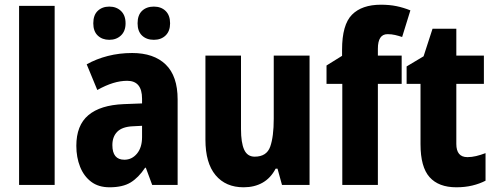

<svg xmlns="http://www.w3.org/2000/svg" viewBox="-20 -785 2104 815"><path d="M212 0H61V-760H212Z M541 -560Q633 -560 683.5 -511Q734 -462 734 -363V0H626L599 -73H596Q568 -31 534.5 -10.5Q501 10 445 10Q398 10 367 -13.5Q336 -37 320 -77Q304 -117 304 -166Q304 -253 355 -296Q406 -339 505 -343L583 -346V-366Q583 -442 520 -442Q491 -442 460 -432.5Q429 -423 393 -403L348 -512Q389 -535 438 -547.5Q487 -560 541 -560ZM544 -249Q499 -247 478 -226Q457 -205 457 -169Q457 -107 508 -107Q540 -107 561.5 -133Q583 -159 583 -203V-251ZM376 -686Q376 -721 395 -739Q414 -757 444 -757Q474 -757 493.5 -738.5Q513 -720 513 -686Q513 -653 493.5 -634.5Q474 -616 444 -616Q414 -616 395 -634Q376 -652 376 -686ZM564 -686Q564 -721 583 -739Q602 -757 633 -757Q664 -757 683 -738.5Q702 -720 702 -686Q702 -653 683 -634.5Q664 -616 633 -616Q602 -616 583 -634Q564 -652 564 -686Z M1294 -549V0H1177L1158 -69H1150Q1129 -29 1094.5 -9.5Q1060 10 1014 10Q938 10 895 -41.5Q852 -93 852 -192V-549H1003V-237Q1003 -179 1016.5 -149.5Q1030 -120 1061 -120Q1112 -120 1127 -162.5Q1142 -205 1142 -281V-549Z M1685 -429H1584V0H1433V-429H1366V-507L1432 -548V-574Q1432 -680 1474 -722.5Q1516 -765 1597 -765Q1633 -765 1662.5 -759Q1692 -753 1722 -741L1687 -628Q1672 -633 1657 -636.5Q1642 -640 1625 -640Q1584 -640 1584 -578V-549H1685Z M1964 -118Q1982 -118 2001 -122.5Q2020 -127 2041 -135V-18Q2016 -5 1985 2.5Q1954 10 1917 10Q1842 10 1803.5 -33Q1765 -76 1765 -173V-429H1706V-503L1778 -546L1816 -663H1917V-549H2034V-429H1917V-174Q1917 -118 1964 -118Z"/></svg>

Font: Noto Sans Kannada Condensed ExtraBold
Style: Regular
Weight: 800
Width: 3
Designer: Jelle Bosma - Monotype Design Team
Foundry: Monotype Imaging Inc.
Version: Version 2.005; ttfautohint (v1.8.4.7-5d5b)